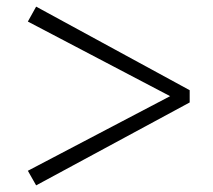

<svg xmlns="http://www.w3.org/2000/svg" viewBox="-20 -655 643 579"><path d="M552 -383 89 -635 64 -590 493 -365 64 -140 89 -96 552 -346Z"/></svg>

Font: Noto Serif CJK KR
Style: Bold
Weight: 700
Designer: Ryoko NISHIZUKA 西塚涼子 (kana & ideographs); Frank Grießhammer (Latin, Greek & Cyrillic); Wenlong ZHANG 张文龙 (bopomofo); San
Foundry: Adobe
Version: Version 2.001;hotconv 1.1.0;makeotfexe 2.6.0